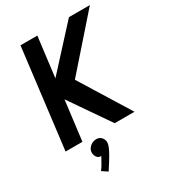

<svg xmlns="http://www.w3.org/2000/svg" viewBox="-221 -819 1055 1175"><g transform="rotate(-30 306.0 -232.0)"><path d="M514 0H374L201 -251L181 -280L146 0H27L113 -701H232L197 -419L456 -702H604L296 -352ZM164 72Q171 53 187.5 41Q204 29 225 28Q251 27 266 47Q281 67 274 94Q270 110 256.5 135.5Q243 161 226 188Q209 215 194 238L155 212Q169 194 180.5 173Q192 152 203 132Q184 136 171 116.5Q158 97 164 72Z"/></g></svg>

Font: Kulim Park
Style: Bold Italic
Weight: 700
Italic angle: -8°
Designer: Noponies / Dale Sattler
Foundry: Noponies
Version: Version 1.000; ttfautohint (v1.8.3)